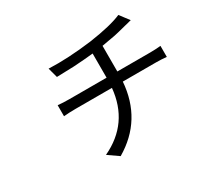

<svg xmlns="http://www.w3.org/2000/svg" viewBox="-162 -992 1323 1252"><g transform="rotate(-30 500.0 -366.5)"><path d="M669 -453H916Q940 -453 956 -454Q982 -456 996 -457V-374Q955 -378 918 -378H667Q646 -102 412 36L333 -19Q561 -126 585 -378H311Q265 -378 222 -374V-457Q261 -453 309 -453H588V-635Q522 -628 440 -623Q396 -621 310 -619L290 -693Q434 -687 613 -710Q779 -734 859 -769L912 -699Q910 -699 899.5 -696Q889 -693 881 -691L868 -688L856 -685Q803 -671 770 -664Q718 -654 669 -646Z"/></g></svg>

Font: Source Han Sans Regular
Style: Regular
Weight: 400
Designer: Ryoko NISHIZUKA  (kana & ideographs); Paul D. Hunt (Latin, Greek & Cyrillic); Wenlong ZHANG  (bopomofo); Sandoll Communi
Foundry: Adobe Systems Incorporated
Version: Version 1.00 January 18, 2024, initial release